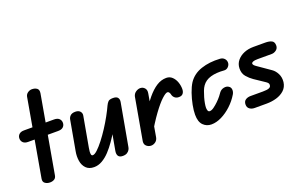

<svg xmlns="http://www.w3.org/2000/svg" viewBox="-81 -1025 2181 1381"><g transform="rotate(-20 1009.5 -335.0)"><path d="M111 0Q90 0 74 -11Q58 -22 62 -46L166 -637Q170 -655 185 -665Q200 -675 216 -675Q238 -675 253.5 -664.5Q269 -654 265 -627L161 -38Q158 -17 144 -8.5Q130 0 111 0ZM11 -372Q11 -391 24 -403.5Q37 -416 62 -416H292Q318 -416 331 -403.5Q344 -391 344 -372Q344 -353 331 -340.5Q318 -328 292 -328H62Q37 -328 24 -340.5Q11 -353 11 -372Z M447 5Q408 5 386 -17.5Q364 -40 358.5 -75.5Q353 -111 360 -148L400 -371Q402 -390 415 -403Q428 -416 454 -416Q479 -416 491 -402Q503 -388 499 -369L458 -140Q455 -126 454 -111.5Q453 -97 455.5 -88Q458 -79 467 -79Q481 -79 503 -99.5Q525 -120 551.5 -154Q578 -188 604 -228Q630 -268 652 -308Q674 -348 688 -379L699 -253Q683 -226 662.5 -191.5Q642 -157 618 -122.5Q594 -88 567 -59Q540 -30 509.5 -12.5Q479 5 447 5ZM668 0Q644 0 634.5 -13.5Q625 -27 629 -52L688 -379Q696 -396 706 -406Q716 -416 743 -416Q770 -416 779.5 -402.5Q789 -389 785 -369L727 -47Q726 -38 720 -27Q714 -16 701.5 -8Q689 0 668 0Z M1194 -260Q1175 -259 1162 -269Q1149 -279 1145 -295Q1144 -303 1138.5 -312Q1133 -321 1124 -321Q1111 -321 1081 -293.5Q1051 -266 1008.5 -208Q966 -150 913 -58L928 -226Q968 -287 1004.5 -331Q1041 -375 1077 -398Q1113 -421 1152 -421Q1179 -421 1197.5 -403Q1216 -385 1225 -359Q1234 -333 1234 -307Q1234 -286 1224 -273Q1214 -260 1194 -260ZM885 0Q866 0 850.5 -13Q835 -26 838 -50L895 -372Q900 -393 917 -404.5Q934 -416 951 -416Q971 -416 984.5 -401Q998 -386 993 -360L938 -44Q934 -23 918.5 -11.5Q903 0 885 0Z M1345 5Q1308 5 1282.5 -20.5Q1257 -46 1257 -101Q1257 -132 1265 -174Q1273 -216 1287.5 -258Q1302 -300 1320 -328Q1355 -380 1419 -401.5Q1483 -423 1563 -418Q1583 -417 1595.5 -404Q1608 -391 1608 -373Q1608 -356 1595 -342Q1582 -328 1563 -329Q1503 -334 1460 -321.5Q1417 -309 1394 -276Q1384 -262 1376 -241Q1368 -220 1361.5 -197Q1355 -174 1351.5 -154Q1348 -134 1348 -121Q1348 -110 1351.5 -99.5Q1355 -89 1366 -89Q1380 -89 1398 -102Q1416 -115 1434 -132.5Q1452 -150 1465 -166.5Q1478 -183 1483 -191Q1496 -208 1517.5 -212.5Q1539 -217 1554 -207Q1569 -198 1570.5 -180Q1572 -162 1562 -145Q1537 -103 1500.5 -69Q1464 -35 1423.5 -15Q1383 5 1345 5Z M1769 0H1677Q1654 0 1638.5 -11.5Q1623 -23 1623 -45Q1623 -69 1639 -80Q1655 -91 1678 -91H1772Q1805 -91 1819.5 -97Q1834 -103 1835 -116Q1837 -126 1831.5 -133Q1826 -140 1817 -146L1738 -199Q1713 -216 1691.5 -241Q1670 -266 1671 -305Q1672 -339 1692.5 -364Q1713 -389 1745.5 -402.5Q1778 -416 1818 -416H1907Q1940 -416 1958 -406.5Q1976 -397 1976 -370Q1976 -348 1959.5 -335.5Q1943 -323 1924 -323H1817Q1792 -323 1780.5 -318Q1769 -313 1769 -306Q1769 -299 1775 -292.5Q1781 -286 1793 -278L1888 -212Q1910 -197 1924.5 -168.5Q1939 -140 1935 -104Q1930 -67 1905 -44Q1880 -21 1844 -10.5Q1808 0 1769 0Z"/></g></svg>

Font: Edu QLD Beginner SemiBold
Style: Regular
Weight: 600
Designer: Tina and Corey Anderson
Foundry: Google for Education
Version: Version 1.003